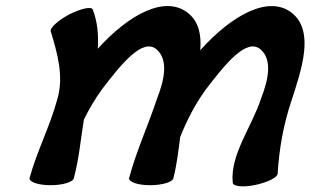

<svg xmlns="http://www.w3.org/2000/svg" viewBox="-20 -603 1051 650"><path d="M152 -496C174 -424 197 -344 174 -267C150 -177 104 -89 80 0C78 13 110 24 151 24C193 24 228 13 230 0C248 -67 253 -132 264 -198C281 -233 301 -267 324 -299C389 -384 463 -478 511 -435C551 -399 536 -332 512 -270C482 -180 441 -90 417 0C415 13 447 24 488 24C530 24 565 13 567 0C579 -47 584 -93 590 -139C612 -194 639 -248 676 -299C741 -384 815 -478 863 -435C903 -399 888 -332 864 -270C833 -174 758 -79 768 16C769 28 803 32 845 23C887 14 921 -3 920 -16C925 -97 939 -180 967 -263C1003 -373 1043 -495 971 -557C891 -624 763 -550 658 -433C662 -483 654 -527 619 -557C540 -623 415 -553 311 -438C314 -485 310 -529 294 -571C289 -582 254 -574 214 -554C175 -533 147 -507 152 -496Z"/></svg>

Font: Nupuram Black Oblique
Style: Regular
Weight: 900
Designer: Santhosh Thottingal (santhosh.thottingal@gmail.com)
Foundry: SMC
Version: Version 1.000